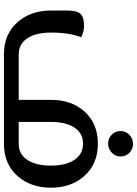

<svg xmlns="http://www.w3.org/2000/svg" viewBox="123 -834 711 998"><g transform="rotate(90 479.0 -335.5)"><path d="M727.1 -541.5Q699.7 -541.5 680.7 -560.1Q661.6 -578.1 661.6 -606.4Q661.6 -633.8 681.6 -652.3Q701.7 -670.9 729 -670.9Q755.4 -670.9 774.9 -652.3Q793.9 -633.8 793.9 -606.4Q793.9 -579.1 773.9 -560.5Q753.9 -541.5 727.1 -541.5ZM727.5 -76.7Q784.7 -76.7 814.5 -126Q841.3 -169.9 841.3 -244.1Q841.3 -317.4 814 -362.3Q783.7 -411.1 727.5 -411.1Q670.9 -411.1 641.1 -362.3Q614.3 -318.4 614.3 -244.1V-76.7ZM727.5 -488.3Q833 -488.3 896 -417Q956.1 -349.1 956.1 -244.6Q956.1 -140.1 896.5 -71.8Q833.5 0 728.5 0H262.7Q157.7 0 95.2 -71.3Q35.6 -139.2 35.2 -243.7V-330.1Q35.2 -380.4 53.2 -398.4Q71.3 -416.5 114.7 -416.5Q141.6 -416.5 174.3 -402.3Q149.9 -340.3 149.9 -245.1V-244.1Q149.9 -169.9 176.8 -126Q206.5 -76.7 263.7 -76.7H499.5V-244.6Q499.5 -349.6 558.6 -417Q621.6 -488.3 727.5 -488.3Z"/></g></svg>

Font: Sukar
Style: Bold
Weight: 700
Designer: Dario Muhafara - Ghiath Alsory
Foundry: Dario Muhafara - Ghiath Alsory
Version: Version 1.00 March 27, 2016, initial release